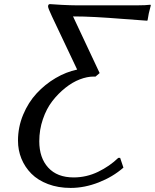

<svg xmlns="http://www.w3.org/2000/svg" viewBox="-20 -671 757 938"><path d="M466.8 -314 446.8 -296.9H437Q405.8 -296.9 369.9 -283.2Q334 -269.5 299.1 -241.7Q264.2 -213.9 235.6 -177Q207 -140.1 189.5 -88.6Q171.9 -37.1 171.9 19Q171.9 100.1 215.6 147.9Q259.3 195.8 339.8 195.8Q402.3 195.8 459 168.5Q515.6 141.1 558.1 100.1H566.9L583 147.9Q530.8 193.4 461.9 220.2Q393.1 247.1 325.2 247.1Q264.2 247.1 214.6 228.3Q165 209.5 133.3 177.5Q101.6 145.5 84.7 104.2Q67.9 63 67.9 16.1Q67.9 -49.8 93 -110.4Q118.2 -170.9 159.2 -215.1Q200.2 -259.3 251.7 -289.6Q303.2 -319.8 356.9 -331.1L233.9 -590.8Q214.8 -631.3 214.8 -639.2Q214.8 -650.9 224.1 -650.9Q236.8 -649.4 282.2 -647.2Q327.6 -645 350.1 -645H653.8Q690.4 -645 714.8 -647.9L716.8 -645Q705.1 -603 701.2 -573.2L699.2 -569.8Q659.2 -572.3 582.5 -578.4Q505.9 -584.5 447.8 -587.6Q389.6 -590.8 336.9 -590.8Q337.4 -590.3 341.8 -580.1Q379.9 -499.5 466.8 -314Z"/></svg>

Font: Linear Smooth
Style: Italic
Weight: 400
Designer: Philipp H. Poll, Flanker
Foundry: Philipp H. Poll, reworked by Flanker
Version: Version 1.061 | FøM Fix